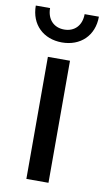

<svg xmlns="http://www.w3.org/2000/svg" viewBox="-85 -779 449 821"><g transform="rotate(10 139.5 -368.5)"><path d="M187 0V-530H91V0ZM139 -601C219 -601 276 -654 276 -737H214C214 -688 184 -657 139 -657C94 -657 64 -688 64 -737H2C2 -654 59 -601 139 -601Z"/></g></svg>

Font: Malon Grotesk Med
Style: Regular
Weight: 500
Designer: Julieta Ulanovsky
Foundry: Julieta Ulanovsky
Version: Version 7.200